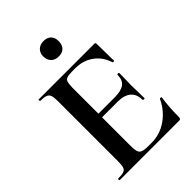

<svg xmlns="http://www.w3.org/2000/svg" viewBox="-239 -941 1049 1049"><g transform="rotate(-45 286.0 -416.0)"><path d="M527 -161Q530 -161 533 -159.5Q536 -158 535 -157Q525 -92 525 -15Q525 -7 522 -3.5Q519 0 510 0H54Q50 0 50 -6Q50 -12 53 -12Q83 -12 96.5 -17Q110 -22 114.5 -36Q119 -50 119 -81V-544Q119 -574 114 -588Q109 -602 95 -607.5Q81 -613 53 -613Q50 -613 49.5 -619Q49 -625 51 -625H482Q490 -625 490 -616L492 -484Q492 -481 486.5 -481Q481 -481 480 -483Q463 -539 418.5 -571.5Q374 -604 313 -604H294Q263 -604 249.5 -599.5Q236 -595 232 -583Q228 -571 227 -543V-339H352Q403 -339 427 -357Q451 -375 451 -415Q451 -419 458 -419Q465 -419 465 -414L464 -359Q463 -347 463 -325Q463 -293 464 -277L465 -223Q465 -218 459 -218Q456 -218 453.5 -219.5Q451 -221 451 -223Q451 -266 424.5 -288.5Q398 -311 350 -311H227V-85Q227 -45 239.5 -33Q252 -21 292 -21H320Q385 -21 439 -58.5Q493 -96 522 -159Q524 -161 527 -161ZM235 -774Q235 -800 251.5 -816Q268 -832 296 -832Q323 -832 338.5 -816.5Q354 -801 354 -774Q354 -745 339 -729Q324 -713 296 -713Q267 -713 251 -729.5Q235 -746 235 -774Z"/></g></svg>

Font: Cormorant Upright
Style: Bold
Weight: 700
Designer: Christian Thalmann (Catharsis Fonts)
Foundry: Catharsis Fonts
Version: Version 3.302